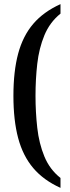

<svg xmlns="http://www.w3.org/2000/svg" viewBox="-20 -781 337 930"><path d="M273 129Q191 92 141 33Q91 -26 68 -112Q45 -198 45 -317Q45 -436 68 -521.5Q91 -607 141 -665.5Q191 -724 273 -761V-715Q221 -673 195 -610Q169 -547 160.5 -472Q152 -397 152 -317Q152 -238 160.5 -162Q169 -86 195 -23Q221 40 273 81Z"/></svg>

Font: Noto Serif Lao ExtraCondensed Medium
Style: Regular
Weight: 500
Width: 2
Designer: Monotype Design Team
Foundry: Monotype Imaging Inc.
Version: Version 2.003; ttfautohint (v1.8.4.7-5d5b)